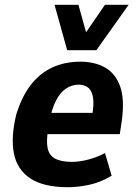

<svg xmlns="http://www.w3.org/2000/svg" viewBox="-20 -772 569 803"><path d="M265 11Q162 11 106.5 -26Q51 -63 38 -131Q25 -199 48 -293Q71 -368 108.5 -416.5Q146 -465 198 -489.5Q250 -514 317 -514Q376 -514 419.5 -489.5Q463 -465 482.5 -410.5Q502 -356 489 -264L481 -211H158L172 -300H380L364 -280Q374 -335 369 -364.5Q364 -394 348 -406Q332 -418 309 -418Q282 -418 257.5 -402.5Q233 -387 215 -353Q197 -319 186 -261L182 -234Q173 -184 179 -153.5Q185 -123 210 -109Q235 -95 281 -95Q311 -95 348.5 -104.5Q386 -114 419 -132L447 -37Q398 -8 350.5 1.5Q303 11 265 11ZM261 -562 208 -752H308L340 -637L419 -752H518L383 -562Z"/></svg>

Font: Nunito Sans 7pt Condensed ExtraBold
Style: Italic
Weight: 800
Width: 3
Italic angle: -9°
Designer: Vernon Adams
Foundry: Vernon Adams
Version: Version 3.101;gftools[0.9.27]